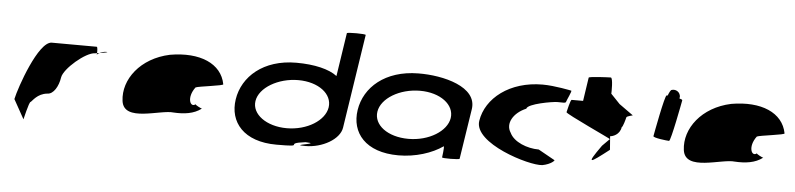

<svg xmlns="http://www.w3.org/2000/svg" viewBox="-46 -1041 5381 1299"><g transform="rotate(5 2644.0 -391.0)"><path d="M63 -145 136 -14C135 -6 163 -135 174 -135C185 -142 214 -194 281 -201C324 -201 356 -258 365 -318C374 -378 517 -501 580 -501C580 -501 585 -502 593 -503C594 -520 593 -546 587 -546C587 -546 400 -547 282 -547C191 -547 80 -225 63 -145ZM593 -503C593 -498 592 -494 592 -491C592 -494 599 -500 609 -505C603 -504 598 -504 593 -503ZM609 -505C640 -510 680 -517 653 -517C637 -517 621 -511 609 -505Z M793 -196C812 -52 1054 -160 1144 -148C1215 -144 1281 -152 1332 -191C1324 -193 1285 -212 1288 -217C1253 -188 1222 -257 1277 -330C1296 -340 1470 -358 1462 -368C1436 -506 1287 -570 1085 -535C888 -493 774 -341 793 -196ZM1288 -217V-218ZM1333 -192 1332 -191C1334 -191 1334 -191 1333 -190Z M1555 -274C1531 -118 1633 8 1856 8C2072 8 1890 -6 2051 -26C2170 -23 1930 0 2052 0C2167 0 2283 -66 2295 -146L2393 -784C2394 -792 2266 -792 2265 -785L2220 -490C2166 -532 2066 -556 1942 -556C1719 -556 1579 -430 1555 -274ZM1689 -274C1703 -366 1830 -440 1966 -440C2103 -440 2200 -366 2186 -274C2172 -184 2054 -109 1915 -109C1777 -109 1675 -184 1689 -274Z M2383 -274C2359 -118 2460 8 2684 8C2800 8 2911 -28 2985 -80C2990 -76 2980 -4 2980 -4C2979 3 3098 2 3099 -5L3152 -347C3175 -500 2942 -558 2770 -556C2546 -554 2407 -430 2383 -274ZM2517 -274C2531 -366 2655 -440 2793 -440C2930 -440 3029 -366 3015 -274C3001 -184 2881 -109 2742 -109C2599 -109 2503 -184 2517 -274Z M3209 -272C3185 -118 3571 0 3660 -11C3719 -22 3746 -52 3738 -52L3627 -114C3547 -114 3456 -150 3428 -210C3388 -270 3433 -346 3519 -382C3524 -416 3692 -445 3725 -445C3759 -445 3781 -441 3783 -452C3785 -462 3819 -530 3811 -530C3811 -530 3699 -554 3615 -554C3392 -554 3233 -428 3209 -272Z M3792 -382C3790 -371 4108 -226 4100 -226L4051 -177C3949 -34 3978 -54 4107 -154L4100 -246C4116 -246 4165 -261 4173 -314C4180 -314 4196 -371 4198 -382C4200 -392 4247 -400 4240 -400L4145 -468L4083 -533C4084 -540 4086 -642 4070 -642C4054 -642 3922 -636 3921 -628L3897 -468H3819C3812 -468 3794 -392 3792 -382Z M4392 -272C4390 -260 4487 -249 4500 -249C4512 -249 4563 -518 4565 -530C4566 -534 4558 -538 4545 -541C4547 -548 4548 -556 4545 -564C4539 -588 4512 -602 4488 -594C4482 -594 4473 -578 4464 -554H4457C4444 -554 4394 -284 4392 -272Z M4605 -196C4624 -52 4866 -160 4956 -148C5027 -144 5093 -152 5144 -191C5136 -193 5097 -212 5100 -217C5065 -188 5034 -257 5089 -330C5108 -340 5282 -358 5274 -368C5248 -506 5099 -570 4897 -535C4700 -493 4586 -341 4605 -196ZM5100 -217V-218ZM5145 -192 5144 -191C5146 -191 5146 -191 5145 -190Z"/></g></svg>

Font: Ampere
Style: SuExtIta
Weight: 400
Version: Version 1